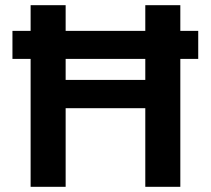

<svg xmlns="http://www.w3.org/2000/svg" viewBox="-20 -720 812 740"><path d="M98 0V-493H28V-601H98V-700H233V-601H540V-700H675V-601H744V-493H675V0H540V-303H233V0ZM233 -412H540V-493H233Z"/></svg>

Font: DM Sans
Style: Bold
Weight: 700
Designer: Colophon Foundry, Jonny Pinhorn
Foundry: Colophon Foundry
Version: Version 4.004; ttfautohint (v1.8.4.7-5d5b)